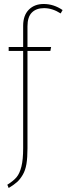

<svg xmlns="http://www.w3.org/2000/svg" viewBox="-20 -757 337 972"><path d="M203.1 -715.8Q163.6 -715.8 141.4 -693.6Q119.1 -671.4 119.1 -624V-519H238.8L234.9 -499H119.1V-5.9Q119.1 41.5 113.8 73.5Q108.4 105.5 95.2 127.9Q82 150.4 66.7 164.3Q51.3 178.2 23.9 194.8L17.1 178.2Q48.3 158.7 64 139.9Q79.6 121.1 88.4 86.2Q97.2 51.3 97.2 -6.8V-499H23.9V-519H97.2V-627Q97.2 -678.7 125.7 -707.8Q154.3 -736.8 201.2 -736.8Q252 -736.8 296.9 -706.1L287.1 -689Q245.1 -715.8 203.1 -715.8Z"/></svg>

Font: Fira Sans Compressed Thin
Style: Regular
Weight: 100
Width: 1
Designer: Carrois Corporate & Edenspiekermann AG
Foundry: Carrois Corporate GbR & Edenspiekermann AG
Version: Version 4.203;PS 004.203;hotconv 1.0.88;makeotf.lib2.5.64775